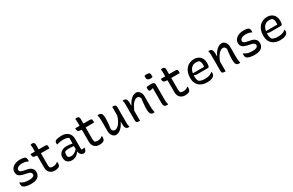

<svg xmlns="http://www.w3.org/2000/svg" viewBox="213 -2363 6074 3980"><g transform="rotate(-30 3250.0 -373.0)"><path d="M282 -81Q331 -81 361 -94Q391 -107 402 -138Q402 -159 394 -174Q386 -189 368.5 -200Q351 -211 321 -217L236 -235Q182 -247 149.5 -265Q117 -283 102.5 -310Q88 -337 88 -375Q88 -410 104 -441Q120 -472 150.5 -495Q181 -518 223.5 -531Q266 -544 320 -544Q354 -544 378.5 -540Q403 -536 419 -530Q435 -524 442 -516Q450 -509 454 -499Q458 -489 460.5 -476Q463 -463 463 -447Q463 -441 462 -434Q461 -427 459 -421H453Q432 -431 412.5 -438.5Q393 -446 370 -449.5Q347 -453 314 -453Q271 -453 241 -441.5Q211 -430 195 -412.5Q179 -395 179 -375Q179 -359 186 -346.5Q193 -334 214.5 -324Q236 -314 279 -305L353 -290Q400 -281 429 -261Q458 -241 472.5 -213Q487 -185 487 -151Q487 -99 463 -63Q439 -27 392.5 -8Q346 11 278 11Q243 11 213 8Q183 5 158.5 -1Q134 -7 116.5 -15Q99 -23 88 -34Q77 -45 71.5 -63Q66 -81 66 -106Q66 -117 67 -124.5Q68 -132 69 -138H75Q99 -121 120.5 -110Q142 -99 165 -92.5Q188 -86 216 -83.5Q244 -81 282 -81Z M566 -532H922Q948 -532 957 -517.5Q966 -503 966 -472Q966 -467 965.5 -461Q965 -455 964.5 -450Q964 -445 963 -440H652Q627 -440 610.5 -445Q594 -450 583.5 -459.5Q573 -469 569 -482.5Q565 -496 565 -515Q565 -518 565 -521Q565 -524 565.5 -527Q566 -530 566 -532ZM964 -116Q966 -109 966.5 -102Q967 -95 967 -87Q967 -65 962 -47.5Q957 -30 946 -17Q939 -9 928.5 -2.5Q918 4 903.5 8Q889 12 871.5 14.5Q854 17 833 17Q796 17 766.5 5.5Q737 -6 715 -27.5Q693 -49 681.5 -80.5Q670 -112 670 -152Q670 -207 670 -262.5Q670 -318 670 -373Q670 -428 670 -483.5Q670 -539 670 -594Q670 -620 669 -646.5Q668 -673 664 -700Q674 -703 683.5 -704.5Q693 -706 702 -706Q718 -706 731.5 -700Q745 -694 753 -681.5Q761 -669 761 -650Q761 -590 761 -529.5Q761 -469 761 -409Q761 -349 761 -288.5Q761 -228 761 -168Q761 -143 764.5 -125Q768 -107 775 -92Q788 -83 803.5 -79Q819 -75 841 -75Q865 -75 885.5 -79.5Q906 -84 924 -93Q942 -102 958 -116Z M1524 -353Q1524 -326 1524 -299.5Q1524 -273 1524 -246Q1524 -219 1524 -192.5Q1524 -166 1524 -139Q1524 -124 1524.5 -112.5Q1525 -101 1527 -88Q1532 -85 1538 -83.5Q1544 -82 1550 -82Q1562 -82 1573 -85.5Q1584 -89 1593 -95H1599Q1599 -91 1599.5 -88Q1600 -85 1600 -80Q1600 -60 1593.5 -41.5Q1587 -23 1576 -12Q1566 -2 1554.5 3Q1543 8 1530 8Q1506 8 1487 -2Q1468 -12 1455 -30Q1442 -48 1435 -72Q1428 -96 1428 -122Q1428 -153 1428 -186Q1428 -219 1428 -243Q1428 -282 1429 -312Q1430 -342 1430.5 -368Q1431 -394 1431 -420Q1416 -432 1396.5 -439.5Q1377 -447 1353.5 -450Q1330 -453 1300 -453Q1271 -453 1244.5 -450Q1218 -447 1194.5 -442Q1171 -437 1149 -429H1143Q1142 -435 1141 -443Q1140 -451 1140 -458Q1140 -474 1144 -487.5Q1148 -501 1158 -511Q1168 -521 1190.5 -528Q1213 -535 1246 -538.5Q1279 -542 1319 -542Q1369 -542 1407 -527Q1445 -512 1471 -486Q1497 -460 1510.5 -426Q1524 -392 1524 -353ZM1197 -142Q1197 -106 1215.5 -89.5Q1234 -73 1275 -73Q1302 -73 1330.5 -83.5Q1359 -94 1388 -116Q1417 -138 1444 -174L1443 -95H1427Q1412 -69 1386.5 -44.5Q1361 -20 1326.5 -5Q1292 10 1252 10Q1205 10 1170.5 -7Q1136 -24 1118.5 -57Q1101 -90 1101 -138V-144Q1101 -176 1114.5 -204.5Q1128 -233 1153 -255Q1178 -277 1211.5 -289.5Q1245 -302 1286 -302Q1326 -302 1361.5 -298Q1397 -294 1422.5 -286.5Q1448 -279 1458 -272Q1464 -267 1467 -259.5Q1470 -252 1471.5 -242Q1473 -232 1473 -217Q1445 -224 1417 -227.5Q1389 -231 1361.5 -233Q1334 -235 1307 -235Q1274 -235 1250 -229Q1226 -223 1209 -212Q1204 -198 1200.5 -182Q1197 -166 1197 -145Z M1636 -532H1992Q2018 -532 2027 -517.5Q2036 -503 2036 -472Q2036 -467 2035.5 -461Q2035 -455 2034.5 -450Q2034 -445 2033 -440H1722Q1697 -440 1680.5 -445Q1664 -450 1653.5 -459.5Q1643 -469 1639 -482.5Q1635 -496 1635 -515Q1635 -518 1635 -521Q1635 -524 1635.5 -527Q1636 -530 1636 -532ZM2034 -116Q2036 -109 2036.5 -102Q2037 -95 2037 -87Q2037 -65 2032 -47.5Q2027 -30 2016 -17Q2009 -9 1998.5 -2.5Q1988 4 1973.5 8Q1959 12 1941.5 14.5Q1924 17 1903 17Q1866 17 1836.5 5.5Q1807 -6 1785 -27.5Q1763 -49 1751.5 -80.5Q1740 -112 1740 -152Q1740 -207 1740 -262.5Q1740 -318 1740 -373Q1740 -428 1740 -483.5Q1740 -539 1740 -594Q1740 -620 1739 -646.5Q1738 -673 1734 -700Q1744 -703 1753.5 -704.5Q1763 -706 1772 -706Q1788 -706 1801.5 -700Q1815 -694 1823 -681.5Q1831 -669 1831 -650Q1831 -590 1831 -529.5Q1831 -469 1831 -409Q1831 -349 1831 -288.5Q1831 -228 1831 -168Q1831 -143 1834.5 -125Q1838 -107 1845 -92Q1858 -83 1873.5 -79Q1889 -75 1911 -75Q1935 -75 1955.5 -79.5Q1976 -84 1994 -93Q2012 -102 2028 -116Z M2202 -536Q2228 -536 2246.5 -525Q2265 -514 2275.5 -485.5Q2286 -457 2286 -403Q2286 -371 2284.5 -341.5Q2283 -312 2280.5 -282.5Q2278 -253 2274 -221Q2270 -189 2264 -149Q2274 -119 2289.5 -103.5Q2305 -88 2328 -88Q2357 -88 2386 -105.5Q2415 -123 2442 -157.5Q2469 -192 2491.5 -242.5Q2514 -293 2531 -359V-173H2516Q2493 -120 2459 -78.5Q2425 -37 2386 -13Q2347 11 2305 11Q2278 11 2256.5 -2Q2235 -15 2219.5 -36.5Q2204 -58 2195 -85.5Q2186 -113 2186 -141Q2186 -184 2186 -226Q2186 -268 2186 -310.5Q2186 -353 2186 -394Q2186 -435 2182.5 -465.5Q2179 -496 2169 -533Q2178 -534 2185.5 -535Q2193 -536 2202 -536ZM2547 -535Q2570 -535 2584.5 -528Q2599 -521 2605.5 -507Q2612 -493 2612 -472Q2612 -405 2612 -341Q2612 -277 2612 -215Q2612 -153 2612 -91Q2612 -70 2613.5 -54.5Q2615 -39 2618.5 -26Q2622 -13 2627 0Q2623 1 2618 2Q2613 3 2608.5 3.5Q2604 4 2599 4Q2578 4 2560 -7Q2542 -18 2532 -43Q2522 -68 2522 -111Q2522 -183 2522 -254.5Q2522 -326 2522 -396Q2522 -466 2522 -533Q2527 -534 2530.5 -534Q2534 -534 2538.5 -534.5Q2543 -535 2547 -535Z M3229 0Q3220 2 3212.5 3Q3205 4 3196 4Q3171 4 3152.5 -7.5Q3134 -19 3123.5 -48Q3113 -77 3113 -129Q3113 -172 3115 -210.5Q3117 -249 3122 -290.5Q3127 -332 3134 -384Q3124 -414 3108.5 -429.5Q3093 -445 3070 -445Q3041 -445 3012 -427.5Q2983 -410 2956 -377Q2929 -344 2905.5 -297Q2882 -250 2863 -190L2861 -360H2883Q2907 -413 2940 -454Q2973 -495 3012.5 -519Q3052 -543 3094 -543Q3120 -543 3141.5 -530.5Q3163 -518 3179 -496Q3195 -474 3203.5 -447Q3212 -420 3212 -392Q3212 -350 3212 -308Q3212 -266 3212 -223.5Q3212 -181 3212 -139Q3212 -98 3215.5 -67.5Q3219 -37 3229 0ZM2877 3Q2873 3 2869 3.5Q2865 4 2861.5 4Q2858 4 2853 4Q2836 4 2823 1Q2810 -2 2802 -9Q2794 -16 2790 -25.5Q2786 -35 2786 -48Q2786 -99 2786 -149Q2786 -199 2786 -248Q2786 -297 2786 -345Q2786 -393 2786 -442Q2786 -472 2783 -493Q2780 -514 2771 -534Q2776 -535 2780.5 -535.5Q2785 -536 2790 -537Q2795 -538 2799 -538Q2823 -538 2840.5 -527Q2858 -516 2867.5 -490.5Q2877 -465 2877 -422Q2877 -350 2877 -277.5Q2877 -205 2877 -134.5Q2877 -64 2877 3Z M3445 -95Q3445 -125 3445 -160Q3445 -195 3445 -232Q3445 -269 3445 -306Q3445 -343 3445 -379Q3445 -415 3445 -447L3440 -449Q3432 -446 3423.5 -443Q3415 -440 3406.5 -437.5Q3398 -435 3390 -434Q3382 -433 3374 -433Q3357 -433 3348 -447.5Q3339 -462 3339 -490Q3339 -501 3340.5 -512Q3342 -523 3345 -532Q3356 -534 3367.5 -535.5Q3379 -537 3390 -538Q3401 -539 3412 -540Q3423 -541 3433 -541.5Q3443 -542 3453 -542Q3477 -542 3496 -536.5Q3515 -531 3526 -519Q3537 -507 3537 -487Q3537 -445 3537 -399.5Q3537 -354 3537 -307.5Q3537 -261 3537 -216Q3537 -171 3537 -130Q3537 -106 3538 -85.5Q3539 -65 3543 -44.5Q3547 -24 3553 0Q3545 2 3537.5 3Q3530 4 3521 4Q3484 4 3464.5 -16.5Q3445 -37 3445 -95ZM3422 -754Q3428 -757 3435 -758.5Q3442 -760 3449.5 -761Q3457 -762 3465.5 -762.5Q3474 -763 3481 -763Q3515 -763 3535.5 -751.5Q3556 -740 3556 -713V-653Q3550 -650 3543.5 -648.5Q3537 -647 3530.5 -646Q3524 -645 3516.5 -644.5Q3509 -644 3501 -644Q3466 -644 3444 -659.5Q3422 -675 3422 -701Z M3686 -532H4042Q4068 -532 4077 -517.5Q4086 -503 4086 -472Q4086 -467 4085.5 -461Q4085 -455 4084.5 -450Q4084 -445 4083 -440H3772Q3747 -440 3730.5 -445Q3714 -450 3703.5 -459.5Q3693 -469 3689 -482.5Q3685 -496 3685 -515Q3685 -518 3685 -521Q3685 -524 3685.5 -527Q3686 -530 3686 -532ZM4084 -116Q4086 -109 4086.5 -102Q4087 -95 4087 -87Q4087 -65 4082 -47.5Q4077 -30 4066 -17Q4059 -9 4048.5 -2.5Q4038 4 4023.5 8Q4009 12 3991.5 14.5Q3974 17 3953 17Q3916 17 3886.5 5.5Q3857 -6 3835 -27.5Q3813 -49 3801.5 -80.5Q3790 -112 3790 -152Q3790 -207 3790 -262.5Q3790 -318 3790 -373Q3790 -428 3790 -483.5Q3790 -539 3790 -594Q3790 -620 3789 -646.5Q3788 -673 3784 -700Q3794 -703 3803.5 -704.5Q3813 -706 3822 -706Q3838 -706 3851.5 -700Q3865 -694 3873 -681.5Q3881 -669 3881 -650Q3881 -590 3881 -529.5Q3881 -469 3881 -409Q3881 -349 3881 -288.5Q3881 -228 3881 -168Q3881 -143 3884.5 -125Q3888 -107 3895 -92Q3908 -83 3923.5 -79Q3939 -75 3961 -75Q3985 -75 4005.5 -79.5Q4026 -84 4044 -93Q4062 -102 4078 -116Z M4479 -544Q4544 -544 4589 -518Q4634 -492 4657.5 -446Q4681 -400 4681 -342V-338Q4681 -306 4677 -283.5Q4673 -261 4665 -249.5Q4657 -238 4645 -238H4378Q4359 -238 4343.5 -243Q4328 -248 4318 -256L4300 -246V-300H4586Q4588 -312 4589.5 -324Q4591 -336 4591 -348Q4591 -383 4583 -407Q4575 -431 4557 -451Q4541 -458 4525 -461Q4509 -464 4483 -464Q4406 -464 4359 -404.5Q4312 -345 4312 -227V-216Q4312 -183 4319 -156Q4326 -129 4341 -108Q4368 -90 4401 -82Q4434 -74 4482 -74Q4519 -74 4549.5 -79.5Q4580 -85 4608 -98Q4636 -111 4662 -131H4668Q4669 -125 4670 -118.5Q4671 -112 4671 -103Q4671 -80 4664.5 -64Q4658 -48 4646 -36Q4630 -20 4605 -9Q4580 2 4548 7Q4516 12 4479 12Q4424 12 4377 -4Q4330 -20 4295 -51Q4260 -82 4240 -128Q4220 -174 4220 -233V-244Q4220 -317 4240 -373Q4260 -429 4295.5 -467Q4331 -505 4378 -524.5Q4425 -544 4479 -544Z M5279 0Q5270 2 5262.5 3Q5255 4 5246 4Q5221 4 5202.5 -7.5Q5184 -19 5173.5 -48Q5163 -77 5163 -129Q5163 -172 5165 -210.5Q5167 -249 5172 -290.5Q5177 -332 5184 -384Q5174 -414 5158.5 -429.5Q5143 -445 5120 -445Q5091 -445 5062 -427.5Q5033 -410 5006 -377Q4979 -344 4955.5 -297Q4932 -250 4913 -190L4911 -360H4933Q4957 -413 4990 -454Q5023 -495 5062.5 -519Q5102 -543 5144 -543Q5170 -543 5191.5 -530.5Q5213 -518 5229 -496Q5245 -474 5253.5 -447Q5262 -420 5262 -392Q5262 -350 5262 -308Q5262 -266 5262 -223.5Q5262 -181 5262 -139Q5262 -98 5265.5 -67.5Q5269 -37 5279 0ZM4927 3Q4923 3 4919 3.5Q4915 4 4911.5 4Q4908 4 4903 4Q4886 4 4873 1Q4860 -2 4852 -9Q4844 -16 4840 -25.5Q4836 -35 4836 -48Q4836 -99 4836 -149Q4836 -199 4836 -248Q4836 -297 4836 -345Q4836 -393 4836 -442Q4836 -472 4833 -493Q4830 -514 4821 -534Q4826 -535 4830.5 -535.5Q4835 -536 4840 -537Q4845 -538 4849 -538Q4873 -538 4890.5 -527Q4908 -516 4917.5 -490.5Q4927 -465 4927 -422Q4927 -350 4927 -277.5Q4927 -205 4927 -134.5Q4927 -64 4927 3Z M5632 -81Q5681 -81 5711 -94Q5741 -107 5752 -138Q5752 -159 5744 -174Q5736 -189 5718.5 -200Q5701 -211 5671 -217L5586 -235Q5532 -247 5499.5 -265Q5467 -283 5452.5 -310Q5438 -337 5438 -375Q5438 -410 5454 -441Q5470 -472 5500.5 -495Q5531 -518 5573.5 -531Q5616 -544 5670 -544Q5704 -544 5728.5 -540Q5753 -536 5769 -530Q5785 -524 5792 -516Q5800 -509 5804 -499Q5808 -489 5810.5 -476Q5813 -463 5813 -447Q5813 -441 5812 -434Q5811 -427 5809 -421H5803Q5782 -431 5762.5 -438.5Q5743 -446 5720 -449.5Q5697 -453 5664 -453Q5621 -453 5591 -441.5Q5561 -430 5545 -412.5Q5529 -395 5529 -375Q5529 -359 5536 -346.5Q5543 -334 5564.5 -324Q5586 -314 5629 -305L5703 -290Q5750 -281 5779 -261Q5808 -241 5822.5 -213Q5837 -185 5837 -151Q5837 -99 5813 -63Q5789 -27 5742.5 -8Q5696 11 5628 11Q5593 11 5563 8Q5533 5 5508.5 -1Q5484 -7 5466.5 -15Q5449 -23 5438 -34Q5427 -45 5421.5 -63Q5416 -81 5416 -106Q5416 -117 5417 -124.5Q5418 -132 5419 -138H5425Q5449 -121 5470.5 -110Q5492 -99 5515 -92.5Q5538 -86 5566 -83.5Q5594 -81 5632 -81Z M6229 -544Q6294 -544 6339 -518Q6384 -492 6407.5 -446Q6431 -400 6431 -342V-338Q6431 -306 6427 -283.5Q6423 -261 6415 -249.5Q6407 -238 6395 -238H6128Q6109 -238 6093.5 -243Q6078 -248 6068 -256L6050 -246V-300H6336Q6338 -312 6339.5 -324Q6341 -336 6341 -348Q6341 -383 6333 -407Q6325 -431 6307 -451Q6291 -458 6275 -461Q6259 -464 6233 -464Q6156 -464 6109 -404.5Q6062 -345 6062 -227V-216Q6062 -183 6069 -156Q6076 -129 6091 -108Q6118 -90 6151 -82Q6184 -74 6232 -74Q6269 -74 6299.5 -79.5Q6330 -85 6358 -98Q6386 -111 6412 -131H6418Q6419 -125 6420 -118.5Q6421 -112 6421 -103Q6421 -80 6414.5 -64Q6408 -48 6396 -36Q6380 -20 6355 -9Q6330 2 6298 7Q6266 12 6229 12Q6174 12 6127 -4Q6080 -20 6045 -51Q6010 -82 5990 -128Q5970 -174 5970 -233V-244Q5970 -317 5990 -373Q6010 -429 6045.5 -467Q6081 -505 6128 -524.5Q6175 -544 6229 -544Z"/></g></svg>

Font: Recursive Casual
Style: Regular
Weight: 400
Version: Version 1.047